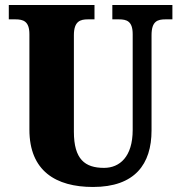

<svg xmlns="http://www.w3.org/2000/svg" viewBox="-20 -734 720 764"><path d="M350 10C517 10 583 -81 583 -215V-594C583 -650 607 -657 639 -657H666V-714H427V-657H453C484 -657 508 -650 508 -598V-217C508 -110 456 -66 394 -66C318 -66 274 -100 274 -210V-594C274 -650 300 -657 330 -657H356V-714H15V-657H41C72 -657 97 -650 97 -598V-218C97 -54 202 10 350 10Z"/></svg>

Font: Noto Serif Tamil Condensed Black
Style: Regular
Weight: 900
Width: 3
Designer: Indian Type Foundry, Tom Grace, and the Monotype Design Team
Foundry: Monotype Imaging Inc.
Version: Version 2.004